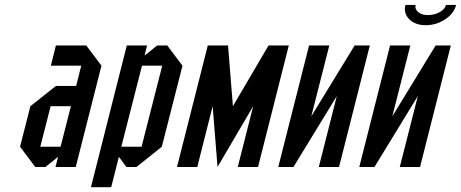

<svg xmlns="http://www.w3.org/2000/svg" viewBox="-20 -687 1897 790"><path d="M145.8 -83.3H229.2L271.7 -250H188.3ZM125 0 62.5 -83.3 105 -250 210 -333.3H293.3L314.2 -416.7H189.2L210 -500H335L397.5 -416.7L291.7 0H208.3L219.2 -41.7L166.7 0Z M564.2 -416.7 479.2 -83.3H562.5L647.5 -416.7ZM501.7 -500H585L575 -458.3L626.7 -500H668.3L730.8 -416.7L645.8 -83.3L541.7 0H500L469.2 -41.7L437.5 83.3H354.2Z M1085 -500H1168.3L1041.7 0H958.3L1021.7 -250L875 0L855 -250L791.7 0H708.3L835 -500H918.3L938.3 -250Z M1365.8 -291.7 1187.5 0H1125L1251.7 -500H1335L1260.8 -208.3L1439.2 -500H1501.7L1375 0H1291.7Z M1699.2 -291.7 1520.8 0H1458.3L1585 -500H1668.3L1594.2 -208.3L1772.5 -500H1835L1708.3 0H1625ZM1815 -666.7H1856.7Q1848.3 -631.7 1811.7 -607.5Q1775 -583.3 1731.7 -583.3Q1689.2 -583.3 1664.2 -607.5Q1645.8 -625.8 1645.8 -649.2Q1645.8 -657.5 1648.3 -666.7H1690Q1689.2 -662.5 1689.2 -659.2Q1689.2 -646.7 1702.5 -635.8Q1715.8 -625 1741.7 -625Q1767.5 -625 1789.2 -637.1Q1810.8 -649.2 1815 -666.7Z"/></svg>

Font: Yulong
Style: Italic
Weight: 400
Italic angle: -14.25°
Designer: GGBotNet
Foundry: f0n7.com
Version: 1.00